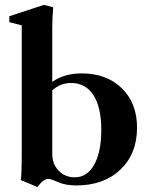

<svg xmlns="http://www.w3.org/2000/svg" viewBox="-20 -746 600 784"><path d="M132.8 17.6 64.9 -10.7Q68.8 -31.2 68.8 -134.8V-642.6L18.1 -655.3V-679.7L159.2 -726.1L197.3 -716.3Q193.4 -676.3 193.4 -629.9V-411.6Q242.2 -446.3 313.5 -446.3Q415.5 -446.3 477.5 -385.5Q539.6 -324.7 539.6 -225.1Q539.6 -118.2 471.7 -53.5Q403.8 11.2 291.5 11.2Q247.6 11.2 216.8 -2.4Q187.5 -15.6 177.7 -15.6Q157.7 -15.6 132.8 17.6ZM193.4 -117.7Q193.4 -76.2 219.5 -49.1Q245.6 -22 285.6 -22Q335.9 -22 364.7 -73.7Q393.6 -125.5 393.6 -215.3Q393.6 -307.6 361.6 -357.4Q329.6 -407.2 270 -407.2Q227.5 -407.2 193.4 -377.4Z"/></svg>

Font: Elstob
Style: Bold
Weight: 700
Designer: Peter S. Baker
Version: Version 1.015